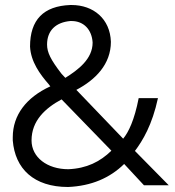

<svg xmlns="http://www.w3.org/2000/svg" viewBox="-20 -747 698 767"><path d="M519 -144C550 -185 588 -248 611 -355H534C517 -267 493 -218 472 -193L285 -388C361 -428 423 -490 423 -580C420 -672 353 -727 266 -727H261C154 -723 100 -668 100 -561C103 -501 139 -451 175 -410L181 -402C85 -358 31 -287 31 -199V-186C40 -73 115 0 252 0C345 -4 419 -36 476 -92L555 -7H654ZM261 -663H266C315 -663 347 -628 350 -577C350 -511 292 -468 241 -436L226 -452C182 -509 168 -538 168 -569C168 -626 204 -658 261 -663ZM425 -145C380 -101 326 -74 253 -71C168 -71 106 -119 106 -186C106 -265 161 -315 226 -350Z"/></svg>

Font: Spoqa Han Sans Neo Regular
Style: Regular
Weight: 400
Designer: [Spoqa Han Sans Neo] Dong-huui Kim  Younghwa Kang  Yujin Lee  [Noto Sans] Ryoko NISHIZUKA  (kana & ideographs); Paul D. 
Foundry: Spoqa (http://www.spoqa-han-sans.com)
Version: Version 1.000